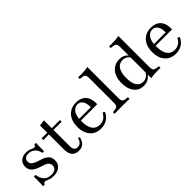

<svg xmlns="http://www.w3.org/2000/svg" viewBox="118 -1469 2316 2316"><g transform="rotate(-45 1276.0 -311.0)"><path d="M234.7 11.3Q199.2 11.3 175.8 4Q152.4 -3.2 137.5 -10.5Q122.6 -17.7 111.3 -17.7Q92.7 -17.7 83.9 7.3H54.8Q56.5 -12.1 57.3 -35.1Q58.1 -58.1 58.5 -87.5Q58.9 -116.9 58.1 -154H87.1Q97.6 -85.5 131.9 -52Q166.1 -18.5 224.2 -18.5Q267.7 -18.5 291.1 -37.1Q314.5 -55.6 314.5 -89.5Q314.5 -121 290.7 -140.7Q266.9 -160.5 208.1 -177.4Q135.5 -198.4 101.6 -230.6Q67.7 -262.9 67.7 -311.3Q67.7 -364.5 102.4 -395.6Q137.1 -426.6 196 -426.6Q227.4 -426.6 248.8 -419.4Q270.2 -412.1 285.5 -404.8Q300.8 -397.6 312.1 -397.6Q321 -397.6 326.6 -403.2Q332.3 -408.9 336.3 -422.6H365.3Q363.7 -404.8 362.9 -385.9Q362.1 -366.9 362.1 -342.3Q362.1 -317.7 362.1 -283.1H333.1Q325 -336.3 290.3 -366.9Q255.6 -397.6 206.5 -397.6Q171.8 -397.6 152 -381Q132.3 -364.5 132.3 -334.7Q132.3 -303.2 158.5 -282.3Q184.7 -261.3 247.6 -242.7Q317.7 -223.4 348.4 -193.1Q379 -162.9 379 -113.7Q379 -55.6 340.7 -22.2Q302.4 11.3 234.7 11.3Z M666.9 11.3Q606.5 11.3 576.6 -23.8Q546.8 -58.9 546.8 -129.8V-206.5H624.2V-104.8Q624.2 -66.9 639.1 -48.4Q654 -29.8 685.5 -29.8Q715.3 -29.8 734.7 -49.2Q754 -68.5 763.7 -105.6L787.1 -98.4Q774.2 -42.7 745.2 -15.7Q716.1 11.3 666.9 11.3ZM546.8 -206.5V-537.9Q569.4 -538.7 588.7 -541.5Q608.1 -544.4 624.2 -549.2V-206.5ZM450.8 -384.7V-413.7H763.7V-384.7Z M1043.5 11.3Q985.5 11.3 942.3 -14.9Q899.2 -41.1 875.8 -90.3Q852.4 -139.5 852.4 -206.5Q852.4 -274.2 876.2 -323.4Q900 -372.6 944 -399.6Q987.9 -426.6 1048.4 -426.6Q1100.8 -426.6 1139.1 -406.5Q1177.4 -386.3 1198 -343.1Q1218.5 -300 1216.9 -230.6H904L903.2 -259.7H1136.3Q1137.9 -299.2 1128.2 -330.2Q1118.5 -361.3 1098 -379.8Q1077.4 -398.4 1045.2 -398.4Q1004 -398.4 973 -362.9Q941.9 -327.4 936.3 -252.4L937.9 -250.8Q937.1 -241.9 936.7 -232.3Q936.3 -222.6 936.3 -212.1Q936.3 -125.8 969.4 -78.6Q1002.4 -31.5 1065.3 -31.5Q1105.6 -31.5 1137.9 -51.6Q1170.2 -71.8 1190.3 -114.5L1216.9 -99.2Q1196 -47.6 1150.4 -18.1Q1104.8 11.3 1043.5 11.3Z M1410.5 -2.4Q1372.6 -2.4 1343.1 -1.6Q1313.7 -0.8 1282.3 0V-29L1309.7 -31.5Q1344.4 -34.7 1357.7 -48.4Q1371 -62.1 1371 -96V-206.5H1449.2V-96Q1449.2 -62.1 1462.5 -48.4Q1475.8 -34.7 1510.5 -31.5L1537.9 -29V0Q1506.5 -0.8 1477 -1.6Q1447.6 -2.4 1410.5 -2.4ZM1371 -206.5V-525Q1371 -560.5 1357.7 -574.6Q1344.4 -588.7 1308.9 -591.9L1282.3 -594.4V-623.4Q1298.4 -622.6 1311.3 -622.2Q1324.2 -621.8 1337.9 -621.8Q1371 -621.8 1399.2 -624.6Q1427.4 -627.4 1449.2 -633.1V-623.4V-206.5Z M1771.8 11.3Q1720.2 11.3 1682.3 -14.9Q1644.4 -41.1 1623.8 -89.5Q1603.2 -137.9 1603.2 -204Q1603.2 -272.6 1626.2 -322.6Q1649.2 -372.6 1691.1 -399.6Q1733.1 -426.6 1789.5 -426.6Q1836.3 -426.6 1868.5 -405.6Q1900.8 -384.7 1914.5 -353.2L1904.8 -332.3Q1896 -357.3 1869.8 -374.6Q1843.5 -391.9 1808.1 -391.9Q1750 -391.9 1718.5 -344Q1687.1 -296 1687.1 -206.5Q1687.1 -121.8 1716.1 -75Q1745.2 -28.2 1799.2 -28.2Q1837.9 -28.2 1866.9 -50.4Q1896 -72.6 1908.1 -108.9L1915.3 -88.7Q1902.4 -44.4 1864.1 -16.5Q1825.8 11.3 1771.8 11.3ZM1900 0V-206.5H1978.2V-98.4Q1978.2 -62.9 1991.5 -49.2Q2004.8 -35.5 2040.3 -31.5L2066.1 -29V0Q2050.8 -0.8 2037.9 -1.2Q2025 -1.6 2011.3 -1.6Q1978.2 -1.6 1950 0.8Q1921.8 3.2 1900 9.7ZM1900 -206.5V-525Q1900 -560.5 1886.7 -574.6Q1873.4 -588.7 1837.1 -591.9L1811.3 -594.4V-623.4Q1827.4 -622.6 1840.3 -622.2Q1853.2 -621.8 1866.9 -621.8Q1900 -621.8 1928.2 -624.6Q1956.5 -627.4 1978.2 -633.1V-623.4V-206.5Z M2320.2 11.3Q2262.1 11.3 2219 -14.9Q2175.8 -41.1 2152.4 -90.3Q2129 -139.5 2129 -206.5Q2129 -274.2 2152.8 -323.4Q2176.6 -372.6 2220.6 -399.6Q2264.5 -426.6 2325 -426.6Q2377.4 -426.6 2415.7 -406.5Q2454 -386.3 2474.6 -343.1Q2495.2 -300 2493.5 -230.6H2180.6L2179.8 -259.7H2412.9Q2414.5 -299.2 2404.8 -330.2Q2395.2 -361.3 2374.6 -379.8Q2354 -398.4 2321.8 -398.4Q2280.6 -398.4 2249.6 -362.9Q2218.5 -327.4 2212.9 -252.4L2214.5 -250.8Q2213.7 -241.9 2213.3 -232.3Q2212.9 -222.6 2212.9 -212.1Q2212.9 -125.8 2246 -78.6Q2279 -31.5 2341.9 -31.5Q2382.3 -31.5 2414.5 -51.6Q2446.8 -71.8 2466.9 -114.5L2493.5 -99.2Q2472.6 -47.6 2427 -18.1Q2381.5 11.3 2320.2 11.3Z"/></g></svg>

Font: Playfair 5pt SemiExpanded Light
Style: Regular
Weight: 400
Version: Version 2.203